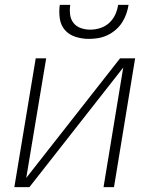

<svg xmlns="http://www.w3.org/2000/svg" viewBox="-20 -770 640 790"><path d="M39 0 127 -530H170L88 -38L474 -530H536L449 0H406L487 -492L101 0ZM345 -610Q317 -610 290.5 -618.5Q264 -627 247 -646.5Q230 -666 226 -694Q222 -722 226 -750H269Q266 -730 268.5 -710Q271 -690 282.5 -675.5Q294 -661 312.5 -654.5Q331 -648 351 -648Q372 -648 392.5 -654.5Q413 -661 429 -675.5Q445 -690 454 -709.5Q463 -729 466 -750H509Q506 -731 499.5 -712.5Q493 -694 482 -677Q471 -660 455 -646.5Q439 -633 420.5 -624.5Q402 -616 383 -613Q364 -610 345 -610Z"/></svg>

Font: Iosevka Curly XLtExObl
Style: Regular
Weight: 200
Width: 7
Italic angle: -9°
Monospace: yes
Designer: Belleve Invis
Foundry: Belleve Invis
Version: Version 11.0.1; ttfautohint (v1.8.3)